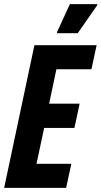

<svg xmlns="http://www.w3.org/2000/svg" viewBox="-24 -906 489 926"><path d="M-4 0 142 -688H442L417 -572H248L213 -406H360L335 -289H189L152 -116H320L295 0ZM251 -746V-751L313 -886H445V-881L351 -746Z"/></svg>

Font: Saira Condensed
Style: Bold Italic
Weight: 700
Width: 3
Italic angle: -12°
Designer: Hector Gatti with collaboration of the Omnibus-Type team
Foundry: Omnibus-Type
Version: Version 1.101